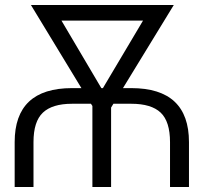

<svg xmlns="http://www.w3.org/2000/svg" viewBox="-20 -747 811 767"><path d="M113.8 0H38.6V-179.2Q38.6 -395 267.6 -395H305.2L103.5 -727.1H188.5L189 -726.6V-727.1H674.3L471.2 -395H504.4Q734.9 -395 734.9 -179.2V0H659.2V-179.2Q659.2 -261.7 621.8 -297.1Q584.5 -332.5 504.4 -332.5H433.1L423.8 -317.4V0H349.1V-323.7L343.3 -332.5H267.6Q189 -332.5 151.4 -297.1Q113.8 -261.7 113.8 -179.2ZM384.8 -395H391.1L551.3 -664.6H225.6Z"/></svg>

Font: Interop Light
Style: Regular
Weight: 300
Designer: Rasmus Andersson, Google, Jang Haemin
Foundry: jhaemin
Version: Version 1.007